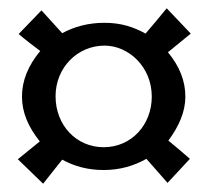

<svg xmlns="http://www.w3.org/2000/svg" viewBox="-20 -532 503 463"><path d="M230 -122C269 -122 303 -132 333 -149L384 -91L438 -149C423 -162 402 -180 386 -193C412 -228 427 -263 427 -299C427 -337 413 -372 385 -406L440 -451L382 -512C371 -498 347 -470 331 -451C302 -467 272 -477 232 -477C193 -477 160 -468 130 -452L80 -507L25 -450C40 -437 61 -421 77 -409C48 -374 33 -338 33 -299C33 -261 48 -226 76 -191L23 -148L84 -89C95 -103 116 -129 130 -147C159 -131 192 -122 230 -122ZM114 -300C114 -369 167 -422 232 -422C290 -422 346 -371 346 -299C346 -231 297 -177 230 -177C164 -177 114 -230 114 -300Z"/></svg>

Font: Libertinus Serif Semibold
Style: Regular
Weight: 600
Designer: Philipp H. Poll, Khaled Hosny
Foundry: Caleb Maclennan
Version: Version 7.050;RELEASE